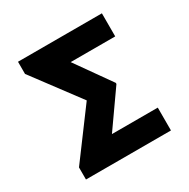

<svg xmlns="http://www.w3.org/2000/svg" viewBox="-164 -879 1013 1029"><g transform="rotate(-30 343.0 -364.5)"><path d="M605.1 -141.3V0H79.2V-74.9L294.7 -365.1L79.2 -653.4V-728.7H598.4V-585.9H322.8L476.6 -368.6V-361.9L321.4 -141.3Z"/></g></svg>

Font: Inter UI Extra Bold
Style: Regular
Weight: 800
Designer: Rasmus Andersson
Foundry: rsms
Version: 3.2;8d6f07862